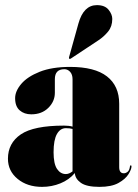

<svg xmlns="http://www.w3.org/2000/svg" viewBox="-20 -719 540 749"><path d="M11 -100Q11 -160.5 61.2 -194.8Q111.5 -229 230 -229Q249.5 -229 263 -225V-410Q263 -428 253.8 -438.5Q244.5 -449 231 -449Q194 -449 194 -410V-357Q194 -323.5 168.5 -298.2Q143 -273 102 -273Q74.5 -273 56.8 -288.5Q39 -304 39 -336Q39 -363.5 63 -391.8Q87 -420 134.8 -439Q182.5 -458 253.5 -458Q349.5 -458 397.2 -421Q445 -384 445 -314V-67Q445 -43 463 -43Q470.5 -43 477.8 -48.8Q485 -54.5 487 -70Q487.5 -74 490 -74Q493 -74 493 -70Q493 -58.5 481.2 -39.5Q469.5 -20.5 442.2 -5.2Q415 10 368 10Q317.5 10 295.2 -6Q273 -22 272 -44Q249.5 -17.5 215.8 -3.8Q182 10 144 10Q86.5 10 48.8 -21Q11 -52 11 -100ZM189 -125Q189 -80 202.5 -60Q216 -40 237 -40Q249.5 -40 263 -50.5V-216Q252.5 -219 237 -219Q215 -219 202 -196Q189 -173 189 -125ZM286 -627.5Q306 -699 358 -699Q389 -699 403.5 -681Q418 -663 418 -645Q418 -616 401.8 -596Q385.5 -576 363.5 -561.5L255.5 -490Q252 -488 249.5 -490.5Q248.5 -491.5 249.5 -496.5Z"/></svg>

Font: Fraunces 144pt Black
Style: Regular
Weight: 900
Version: Version 1.000;[0bf87f6ff]